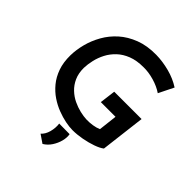

<svg xmlns="http://www.w3.org/2000/svg" viewBox="-251 -891 1266 1266"><g transform="rotate(45 382.0 -258.0)"><path d="M664 -50Q644 -34 604.5 -20Q565 -6 519 2.5Q473 11 431 11Q402 11 364.5 3.5Q327 -4 286.5 -19.5Q246 -35 208 -60.5Q170 -86 139 -123.5Q108 -161 90 -212Q72 -263 73 -329Q74 -381 88.5 -437Q103 -493 133 -546Q163 -599 209.5 -640.5Q256 -682 321 -707Q386 -732 471 -731Q532 -730 595 -713.5Q658 -697 709 -664L657 -559Q619 -585 567.5 -600Q516 -615 469 -614Q406 -614 360 -596Q314 -578 282.5 -548Q251 -518 232 -481.5Q213 -445 204 -406Q195 -367 194 -332Q194 -281 211 -243.5Q228 -206 256 -179.5Q284 -153 317.5 -137Q351 -121 385 -113Q419 -105 446 -104Q475 -103 504 -107.5Q533 -112 555 -122L570 -252H433L447 -363H702ZM356 215 299 176Q323 156 333.5 117.5Q344 79 339 42L437 43Q442 71 433.5 104Q425 137 405.5 167Q386 197 356 215Z"/></g></svg>

Font: Josefin Sans Thin SemiBold
Style: Italic
Weight: 600
Italic angle: -7°
Version: Version 2.000